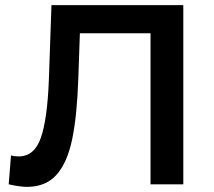

<svg xmlns="http://www.w3.org/2000/svg" viewBox="-20 -720 835 750"><path d="M696 -700V0H568V-590H292L286 -415Q281 -268 262 -176.5Q243 -85 201 -37.5Q159 10 85 10Q59 10 14 0L23 -113Q36 -109 53 -109Q114 -109 139.5 -181.5Q165 -254 171 -410L181 -700Z"/></svg>

Font: CMG Sans SemiBold
Style: Regular
Weight: 600
Designer: Julieta Ulanovsky
Foundry: Julieta Ulanovsky
Version: Version 7.200